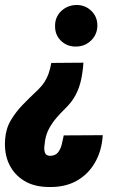

<svg xmlns="http://www.w3.org/2000/svg" viewBox="-34 -559 499 767"><path d="M170.9 -307.6 299.3 -308.6Q296.9 -272.5 290 -240.5Q283.2 -208.5 268.3 -179.9Q253.4 -151.4 226.6 -125.5Q209 -108.4 192.1 -88.9Q175.3 -69.3 163.1 -47.4Q150.9 -25.4 146.5 0Q145 9.8 143.3 24.7Q141.6 39.6 145.8 51.3Q149.9 63 165.5 63.5Q187 63.5 197.8 49.8Q208.5 36.1 212.9 16.8Q217.3 -2.4 220.7 -18.1L376.5 -19Q372.6 43.5 345.2 90.8Q317.9 138.2 270.8 164.1Q223.6 189.9 159.2 188Q102.5 187.5 62.7 163.3Q22.9 139.2 2.7 97.2Q-17.6 55.2 -13.7 -1Q-10.7 -44.9 9.3 -78.6Q29.3 -112.3 57.4 -141.1Q85.4 -169.9 115.2 -197.8Q131.8 -213.4 142.8 -230.2Q153.8 -247.1 160.4 -265.9Q167 -284.7 170.9 -307.6ZM355 -458Q355 -421.9 330.1 -397.5Q305.2 -373 269 -373Q234.4 -372.6 210.2 -395.5Q186 -418.5 186 -453.6Q185.1 -490.2 210.2 -514.4Q235.4 -538.6 272 -539.1Q306.2 -539.1 330.3 -516.1Q354.5 -493.2 355 -458Z"/></svg>

Font: Roboto Condensed Black
Style: Italic
Weight: 900
Italic angle: -12°
Designer: Christian Robertson
Foundry: Google
Version: Version 3.008; 2023